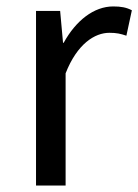

<svg xmlns="http://www.w3.org/2000/svg" viewBox="-20 -577 430 597"><path d="M92 0H184V-349C220 -441 275 -475 320 -475C343 -475 355 -472 373 -466L390 -545C373 -554 356 -557 332 -557C272 -557 216 -513 178 -444H176L167 -543H92Z"/></svg>

Font: Source Han Sans KR
Style: Regular
Weight: 400
Designer: Ryoko NISHIZUKA 西塚涼子 (kana, bopomofo & ideographs); Paul D. Hunt (Latin, Greek & Cyrillic); Sandoll Communications 산돌커뮤니
Foundry: Adobe
Version: Version 2.004;hotconv 1.0.118;makeotfexe 2.5.65603